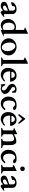

<svg xmlns="http://www.w3.org/2000/svg" viewBox="2424 -3268 858 5747"><g transform="rotate(90 2853.5 -394.0)"><path d="M400 -113V-346C400 -381.6 383 -409.6 360 -426C336.4 -447.6 295.1 -460 250 -460C192.6 -460 141 -439.7 108 -414C76.8 -393.7 45 -357.4 45 -312C45 -308 46 -304 46 -300C48 -297 50 -295 53 -295C55 -295 59 -296 65 -298C80 -303 95.5 -307.1 112 -312L136 -318C140.4 -320.2 162 -326.3 162 -329V-332C161 -333 161 -335 160 -338V-348C160 -389.3 185.3 -418 226 -418C270.9 -418 297 -386.4 297 -342V-257C297 -255 296 -253 296 -250C286.8 -240.8 270.6 -235.6 258 -228C248 -224 235 -219 219 -215C167.1 -201.2 117.8 -187.9 82 -164C54.8 -148.7 34 -124.8 34 -85C34 -18 84.6 14 156 14C188.7 14 218 2.7 238 -10L295 -54C296 -55 296 -53 298 -50C298 -47 300 -42 302 -37C304.1 -26.3 311.2 -10.8 318 -4C321 1 326 6 330 10C336 13 341 15 348 15C355 15 363 13 371 10C409.7 -9.3 439.8 -36.6 475 -63C480.8 -68.8 484 -80.2 484 -92V-98C483 -100 482 -101 479 -101C474.5 -101 467.1 -94.1 464 -90C455.9 -86 447.7 -80 435 -80C415.2 -80 400 -94.7 400 -113ZM148 -97C148 -126.6 159.4 -136.8 178 -148L291 -201C292 -202 292 -202 293 -202C296 -201 297 -199 297 -196V-116C297 -108 294 -100 286 -94C280 -86 271 -80 262 -74C248.9 -65.3 226 -55 207 -55C174.2 -55 148 -63.6 148 -97Z M870 -429C840.8 -429 825.7 -444 794 -444C720.3 -444 661.9 -413.3 621 -376C580.1 -336.9 547 -279 547 -204C547 -142.7 568.2 -89 597 -53C627.9 -16.7 672.2 13 736 13C763.5 13 785.9 7.5 805 -2C828.2 -10.5 847.5 -22.9 868 -36C871 -37 872 -38 873 -38C875 -38 876 -36 876 -33V1C876 5.5 876.8 13 881 13C883.5 12.4 889.1 10 890 10L1057 -59C1061.6 -60.5 1065 -62.2 1065 -65V-71C1064 -73 1063 -74 1062 -74L1033 -72C1004.5 -72 989 -83.5 989 -112V-792C989 -799 986 -803 981 -803C980 -803 979 -803 978 -802L974 -800L812 -724C809 -723 807 -721 807 -719C805 -717 805 -715 805 -714C805 -711 805 -708 807 -708C807 -703.6 827.9 -700.6 833 -700C852.6 -694.4 876 -690.1 876 -666V-436C876 -432 873.7 -429 870 -429ZM876 -325V-83C876 -69.4 854.3 -62.4 841 -58C829.4 -52.8 806.6 -47 794 -47C771 -47 750 -52 733 -62C683.9 -90.9 657 -148.8 657 -226C657 -247 659 -268 665 -289C669 -310 677 -328 687 -345C706.5 -375.2 734.8 -401 783 -401C836.7 -401 876 -375.6 876 -325Z M1127 -228C1127 -194 1133 -162 1146 -133C1172.4 -74 1217 -29.6 1280 -6C1310 7 1344 13 1381 13C1418 13 1453 7 1484 -5C1544 -28.2 1594.2 -72.5 1618 -132C1632 -160 1638 -192 1638 -226C1638 -299.2 1602.2 -356.8 1560 -392C1517.3 -431.1 1454 -460 1377 -460C1302.9 -460 1241.8 -428 1202 -390C1161.4 -354.4 1127 -298 1127 -228ZM1252 -259C1252 -278 1254 -297 1258 -316C1271.3 -366.6 1296.2 -422 1359 -422C1375 -422 1390 -418 1404 -412C1469.2 -374.8 1510 -288.3 1510 -187C1510 -143.3 1501.8 -102.4 1484 -74C1469.8 -45.6 1442.1 -20 1401 -20C1383 -20 1367 -24 1353 -30C1322.9 -47.2 1302.6 -68.8 1287 -100C1265.4 -140.5 1252 -198.7 1252 -259Z M1881 -803C1877.6 -803 1872.5 -801.5 1871 -800L1709 -724C1706 -723 1704 -720 1704 -718C1702 -714 1702 -712 1702 -711C1703 -703 1705 -698 1709 -697C1733.8 -689.9 1773 -690.7 1773 -658V-89C1773 -74 1770 -63 1764 -56C1755.5 -44.2 1738.3 -34 1720 -34C1710.7 -31.3 1700 -32.2 1700 -22C1698 -19 1698 -16 1698 -15C1698 -10.3 1699.3 -1.8 1703 0H1958C1960.2 -2.2 1962 -10.9 1962 -15C1962 -31.5 1952.8 -30.3 1940 -34C1932 -34 1924 -37 1916 -40C1898 -46.7 1887 -63.8 1887 -89V-792C1887 -799 1886.8 -803 1881 -803Z M2424 -290C2424 -304 2421 -318 2415 -334C2402.8 -362.4 2385.3 -389.6 2367 -412C2349.5 -429.5 2340.1 -433.1 2321 -444C2300.5 -454.2 2278.1 -460 2247 -460C2210 -460 2177 -454 2147 -440C2063.1 -404 2011 -317.6 2011 -198C2011 -137.5 2034.8 -87.7 2066 -53C2099.9 -15.3 2151.4 13 2221 13C2260.8 13 2299.1 -3.1 2329 -18C2360.7 -36.7 2395 -61.9 2418 -89C2419 -90 2420 -91 2420 -92C2416.2 -95.8 2416.7 -99.7 2411 -104C2409.3 -106.5 2403.3 -115 2399 -115C2398 -115 2397 -115 2395 -114C2386 -107 2377 -100 2368 -94C2359 -86 2349 -80 2338 -75C2317.3 -65.6 2296.5 -57 2268 -57C2247 -57 2228 -61 2210 -69C2152.9 -94.4 2116 -154.2 2116 -237C2116 -246 2117 -253 2117 -258C2119 -264 2121 -267 2124 -267H2412C2420.4 -267 2424 -281.4 2424 -290ZM2129 -320C2129 -327 2131 -336 2135 -346C2150.5 -376.9 2178.5 -409 2225 -409C2278.2 -409 2310 -369.2 2310 -316C2311 -309 2307 -305 2298 -305H2138C2130.4 -305 2129 -311.6 2129 -320Z M2638 -416C2662.9 -416 2677.4 -402.4 2690 -388C2696 -379 2702 -370 2706 -360C2712 -350 2716 -340 2720 -330C2722.1 -323.6 2729.5 -321 2737 -321C2746.1 -321 2755 -327.6 2755 -337C2755 -357 2755 -373 2754 -386V-416C2753 -423 2752 -429 2750 -432C2747.6 -441.6 2744.7 -440.4 2734 -444C2721.1 -450.5 2701.6 -454.5 2684 -458C2673 -459 2663 -460 2653 -460C2634 -460 2614 -457 2595 -450C2556.8 -435.9 2525.5 -414.1 2504 -384C2495 -368 2490 -353 2490 -338C2490 -283.1 2512.1 -247.9 2540 -222C2568.2 -197.5 2604.1 -177.2 2636 -158C2659.5 -141.2 2687 -120.4 2687 -84C2687 -46.8 2675.2 -21 2637 -21C2609.6 -21 2591 -29.9 2576 -43C2562.3 -59 2550.1 -79.2 2541 -101C2537.1 -108.9 2526.3 -124 2515 -124C2504.4 -124 2497 -121.7 2497 -111C2497 -102 2498 -90 2498 -76C2499.7 -64.3 2504.3 13 2509 13H2527C2538.5 13 2542 -3 2554 -3C2555 -3 2558 -2 2562 0C2576.6 2.4 2588.5 8.2 2606 10C2614 12 2624 13 2633 13C2673 13 2713.6 -1.3 2739 -20C2765.6 -37.7 2791 -67.7 2791 -109C2791 -134 2786 -156 2776 -175C2756.7 -211.7 2723.4 -242.3 2688 -262C2657.1 -282.6 2624.9 -299.6 2600 -322C2589 -331 2584 -342 2584 -353C2584 -392.6 2599.6 -416 2638 -416Z M3245 -125C3231.6 -125 3227.4 -119.2 3222 -112L3201 -91C3194 -84 3186 -78 3178 -74C3169 -68 3161 -64 3152 -62C3143 -58 3134 -57 3125 -57C3022.4 -57 2988 -135.2 2988 -237C2988 -256 2990 -276 2992 -298C3003.8 -357.1 3028.5 -417 3100 -417C3110 -417 3118 -416 3126 -412C3139.8 -407.4 3150.5 -397.2 3158 -386C3168.4 -375.6 3177.7 -368.2 3190 -360C3197 -358 3205 -356 3214 -356C3221 -356 3228 -356 3236 -358C3256.6 -358 3270 -371.4 3270 -393C3270 -404 3268 -413 3262 -420C3258 -427 3251 -434 3242 -438C3234 -444 3225 -448 3215 -450C3197.1 -457.2 3174.5 -457.8 3153 -460H3127C3051.9 -460 2989.7 -440.2 2948 -404C2898.4 -364.8 2870 -298.1 2870 -207C2870 -145.6 2897 -92.2 2928 -56C2958.6 -20.2 3007.6 13 3070 13C3091 13 3111 10 3130 6C3169.4 -6.4 3201.6 -23.6 3228 -50C3242 -62 3255 -77 3268 -92C3271 -96 3273 -99 3274 -101V-106C3274 -118 3257.6 -125 3245 -125Z M3747 -290C3747 -304 3744 -318 3738 -334C3725.8 -362.4 3708.3 -389.6 3690 -412C3672.5 -429.5 3663.1 -433.1 3644 -444C3623.5 -454.2 3601.1 -460 3570 -460C3533 -460 3500 -454 3470 -440C3386.1 -404 3334 -317.6 3334 -198C3334 -137.5 3357.8 -87.7 3389 -53C3422.9 -15.3 3474.4 13 3544 13C3583.8 13 3622.1 -3.1 3652 -18C3683.7 -36.7 3718 -61.9 3741 -89C3742 -90 3743 -91 3743 -92C3739.2 -95.8 3739.7 -99.7 3734 -104C3732.3 -106.5 3726.3 -115 3722 -115C3721 -115 3720 -115 3718 -114C3709 -107 3700 -100 3691 -94C3682 -86 3672 -80 3661 -75C3640.3 -65.6 3619.5 -57 3591 -57C3570 -57 3551 -61 3533 -69C3475.9 -94.4 3439 -154.2 3439 -237C3439 -246 3440 -253 3440 -258C3442 -264 3444 -267 3447 -267H3735C3743.4 -267 3747 -281.4 3747 -290ZM3452 -320C3452 -327 3454 -336 3458 -346C3473.5 -376.9 3501.5 -409 3548 -409C3601.2 -409 3633 -369.2 3633 -316C3634 -309 3630 -305 3621 -305H3461C3453.4 -305 3452 -311.6 3452 -320ZM3539 -626 3653 -514C3654 -513 3656 -512 3658 -510C3661 -510 3663 -509 3664 -509C3665 -509 3667 -510 3670 -512L3677 -520C3680 -523 3682 -526 3684 -528C3685 -532 3686 -534 3686 -535C3685 -538 3683 -542 3680 -547L3559 -705C3556 -708 3553 -712 3550 -714C3547 -718 3543 -719 3539 -719C3532.2 -719 3524.6 -713.7 3523 -709L3403 -548C3399.5 -542.7 3398 -542.3 3398 -535C3398 -530.1 3402 -524 3406 -520L3414 -512C3417 -510 3419 -509 3420 -509C3421 -509 3423 -510 3426 -510C3428 -511 3430 -513 3431 -514Z M3812 0H4067C4070.7 -1.8 4072 -10.3 4072 -15C4072 -17 4072 -20 4070 -23C4070 -31.5 4058.5 -32.8 4049 -34C4018.6 -37.8 3996 -54.4 3996 -91V-330C3997.9 -335.7 4003.8 -342.3 4009 -344C4030 -354 4046 -362 4058 -368C4084.1 -378 4097 -388 4127 -388C4199.5 -388 4211 -326.8 4211 -256C4211 -236 4211 -218 4212 -201C4212 -186.8 4212.3 -171.7 4212.3 -156.7C4212.3 -134.7 4211.6 -113 4208 -95C4204.7 -68.3 4194.4 -49.9 4176 -42C4164 -35.1 4148.4 -34.7 4137 -29C4136 -28 4136 -26 4134 -22C4134 -19 4133 -16 4133 -15C4133 -13 4133 -10 4134 -6C4134 -3 4135 -1 4137 0H4410C4413.7 -1.8 4415 -10.3 4415 -15C4415 -17 4414 -20 4414 -23C4409.9 -29.2 4407.7 -32 4398 -32C4392 -34 4386 -35 4380 -36C4364.9 -38.2 4350.5 -43 4340 -50C4329.5 -60.5 4322 -70.3 4322 -91C4322 -121.6 4323 -156.8 4323 -184C4323 -191.2 4323 -198.3 4323 -205.5C4323 -266.9 4322.3 -326.1 4308 -376C4296.8 -404.1 4283.4 -429.3 4258 -442C4247 -450 4233 -453 4217 -453C4163.4 -453 4135.5 -445.3 4099 -432C4069.1 -415.7 4042.6 -404.1 4008 -386C4007 -385 4005 -384 4004 -384H4000C3998 -384 3997 -386 3996 -389V-465C3996 -473 3993 -477 3988 -477C3987 -477 3986 -477 3985 -476C3929.8 -449.5 3874.3 -423.4 3819 -397C3816 -396 3814 -394 3814 -392C3812 -391 3812 -389 3812 -388C3812 -384 3812 -382 3814 -380C3838.4 -367.8 3883 -375.1 3883 -339V-91C3883 -54.5 3860 -37.8 3830 -34C3816.7 -32.3 3812.7 -31.3 3808 -22C3808 -19 3807 -16 3807 -15C3807 -10.3 3808.3 -1.8 3812 0Z M4837 -125C4823.6 -125 4819.4 -119.2 4814 -112L4793 -91C4786 -84 4778 -78 4770 -74C4761 -68 4753 -64 4744 -62C4735 -58 4726 -57 4717 -57C4614.4 -57 4580 -135.2 4580 -237C4580 -256 4582 -276 4584 -298C4595.8 -357.1 4620.5 -417 4692 -417C4702 -417 4710 -416 4718 -412C4731.8 -407.4 4742.5 -397.2 4750 -386C4760.4 -375.6 4769.7 -368.2 4782 -360C4789 -358 4797 -356 4806 -356C4813 -356 4820 -356 4828 -358C4848.6 -358 4862 -371.4 4862 -393C4862 -404 4860 -413 4854 -420C4850 -427 4843 -434 4834 -438C4826 -444 4817 -448 4807 -450C4789.1 -457.2 4766.5 -457.8 4745 -460H4719C4643.9 -460 4581.7 -440.2 4540 -404C4490.4 -364.8 4462 -298.1 4462 -207C4462 -145.6 4489 -92.2 4520 -56C4550.6 -20.2 4599.6 13 4662 13C4683 13 4703 10 4722 6C4761.4 -6.4 4793.6 -23.6 4820 -50C4834 -62 4847 -77 4860 -92C4863 -96 4865 -99 4866 -101V-106C4866 -118 4849.6 -125 4837 -125Z M5174 -15C5174 -17 5174 -20 5172 -23C5172 -31.5 5160.5 -32.8 5151 -34C5121.2 -37.7 5098 -53.7 5098 -89V-450C5098 -457 5095 -461 5090 -461C5089 -461 5088 -461 5087 -460L5083 -458L4921 -382C4918 -381 4916 -379 4916 -378C4914 -376 4914 -374 4914 -373C4914 -369 4914 -366 4916 -366C4916 -361.6 4936.9 -358.6 4942 -358C4955.7 -354.1 4970.3 -351.6 4978 -342C4983 -338 4985 -332 4985 -324V-89C4985 -53.8 4961.4 -37.7 4932 -34C4918.7 -32.3 4914.7 -31.3 4910 -22C4910 -19 4909 -16 4909 -15C4909 -10.3 4910.3 -1.8 4914 0H5169C5172.7 -1.8 5174 -10.3 5174 -15ZM5032 -570C5074.3 -570 5101 -596.7 5101 -638C5101 -679.2 5073.2 -707 5032 -707C4990.7 -707 4964 -679.7 4964 -638C4964 -596.2 4990.2 -570 5032 -570Z M5602 -113V-346C5602 -381.6 5585 -409.6 5562 -426C5538.4 -447.6 5497.1 -460 5452 -460C5394.6 -460 5343 -439.7 5310 -414C5278.8 -393.7 5247 -357.4 5247 -312C5247 -308 5248 -304 5248 -300C5250 -297 5252 -295 5255 -295C5257 -295 5261 -296 5267 -298C5282 -303 5297.5 -307.1 5314 -312L5338 -318C5342.4 -320.2 5364 -326.3 5364 -329V-332C5363 -333 5363 -335 5362 -338V-348C5362 -389.3 5387.3 -418 5428 -418C5472.9 -418 5499 -386.4 5499 -342V-257C5499 -255 5498 -253 5498 -250C5488.8 -240.8 5472.6 -235.6 5460 -228C5450 -224 5437 -219 5421 -215C5369.1 -201.2 5319.8 -187.9 5284 -164C5256.8 -148.7 5236 -124.8 5236 -85C5236 -18 5286.6 14 5358 14C5390.7 14 5420 2.7 5440 -10L5497 -54C5498 -55 5498 -53 5500 -50C5500 -47 5502 -42 5504 -37C5506.1 -26.3 5513.2 -10.8 5520 -4C5523 1 5528 6 5532 10C5538 13 5543 15 5550 15C5557 15 5565 13 5573 10C5611.7 -9.3 5641.8 -36.6 5677 -63C5682.8 -68.8 5686 -80.2 5686 -92V-98C5685 -100 5684 -101 5681 -101C5676.5 -101 5669.1 -94.1 5666 -90C5657.9 -86 5649.7 -80 5637 -80C5617.2 -80 5602 -94.7 5602 -113ZM5350 -97C5350 -126.6 5361.4 -136.8 5380 -148L5493 -201C5494 -202 5494 -202 5495 -202C5498 -201 5499 -199 5499 -196V-116C5499 -108 5496 -100 5488 -94C5482 -86 5473 -80 5464 -74C5450.9 -65.3 5428 -55 5409 -55C5376.2 -55 5350 -63.6 5350 -97Z"/></g></svg>

Font: fbb
Style: Bold
Weight: 400
Designer: David J. Perry, Michael Sharpe
Version: Version 1.045